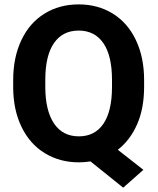

<svg xmlns="http://www.w3.org/2000/svg" viewBox="-20 -741 730 888"><path d="M646.5 -339.4Q646.5 -239.7 614.3 -166.3Q582 -92.8 524.9 -48.3L643.1 44.4L549.8 127L398.4 5.4Q372.6 9.8 344.7 9.8Q256.3 9.8 187 -32.7Q117.7 -75.2 79.6 -154.1Q41.5 -232.9 41 -335.4V-370.6Q41 -475.6 78.9 -555.4Q116.7 -635.3 185.8 -678Q254.9 -720.7 343.8 -720.7Q432.6 -720.7 501.7 -678Q570.8 -635.3 608.6 -555.4Q646.5 -475.6 646.5 -371.1ZM498 -371.6Q498 -483.4 458 -541.5Q418 -599.6 343.8 -599.6Q270 -599.6 230 -542.2Q189.9 -484.9 189.5 -374V-339.4Q189.5 -230.5 229.5 -170.4Q269.5 -110.4 344.7 -110.4Q418.5 -110.4 458 -168.2Q497.6 -226.1 498 -336.9Z"/></svg>

Font: RobotoDraft
Style: Bold
Weight: 700
Version: Version 2.001150; 2014